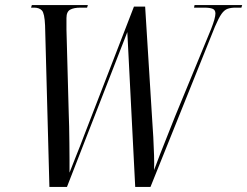

<svg xmlns="http://www.w3.org/2000/svg" viewBox="-20 -734 971 754"><path d="M157 -634Q155 -682 144.5 -693Q134 -704 114 -704H102L105 -714H325L322 -704H296Q270 -704 255.5 -696Q241 -688 241 -663V-618L250 -286Q251 -268 251.5 -237.5Q252 -207 252.5 -172Q253 -137 253 -105.5Q253 -74 253 -56Q265 -88 280 -124.5Q295 -161 311 -204L506 -708H550L578 -258Q580 -232 582 -195.5Q584 -159 585 -124Q586 -89 585 -66Q594 -91 608.5 -128Q623 -165 639 -205Q655 -245 668 -278L809 -620Q826 -663 826 -681Q826 -695 815 -699.5Q804 -704 782 -704H742L744 -714H931L928 -704H905Q887 -704 874 -699.5Q861 -695 850 -679.5Q839 -664 824 -629L571 0H511L480 -608L243 0H174Z"/></svg>

Font: Noto Serif Display ExtraCondensed
Style: Italic
Weight: 400
Width: 2
Italic angle: -12°
Designer: Monotype Design Team
Foundry: Monotype Imaging Inc.
Version: Version 2.009